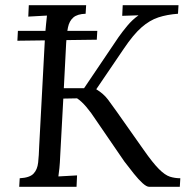

<svg xmlns="http://www.w3.org/2000/svg" viewBox="-20 -720 720 740"><path d="M47 -563 49 -601H355L353 -567ZM54 0 56 -33Q94 -35 109 -50.5Q124 -66 127 -93.5Q130 -121 131 -156L154 -588Q156 -608 157.5 -626.5Q159 -645 161 -660Q143 -659 125 -658Q107 -657 89 -656L91 -700H312L310 -667Q278 -666 262.5 -652.5Q247 -639 242 -614.5Q237 -590 235 -554L226 -380H304L437 -577Q451 -597 470.5 -620.5Q490 -644 514 -661Q498 -660 482.5 -660Q467 -660 451 -659L453 -700H668L666 -667Q624 -664 590.5 -653Q557 -642 525.5 -614.5Q494 -587 457 -532L351 -376Q379 -359 396 -336.5Q413 -314 429 -291L534 -142Q569 -92 592.5 -68.5Q616 -45 635 -39Q654 -33 675 -33L673 0H555Q545 0 529.5 -14Q514 -28 496 -50.5Q478 -73 459 -98L348 -260Q332 -285 313 -307.5Q294 -330 277 -341Q264 -341 251 -340.5Q238 -340 224 -340L212 -119Q211 -92 209 -72.5Q207 -53 205 -40Q223 -41 241 -42Q259 -43 277 -44L275 0Z"/></svg>

Font: Lora
Style: Italic
Weight: 400
Italic angle: -3°
Designer: Olga Karpushina, Alexei Vanyashin (Cyrillic)
Foundry: Cyreal
Version: Version 3.008